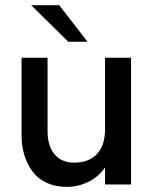

<svg xmlns="http://www.w3.org/2000/svg" viewBox="-20 -710 601 739"><path d="M242.7 -549.3 100.1 -689.9H208L316.9 -549.3ZM237.3 9.3Q192.4 9.3 158.2 -7.1Q124 -23.4 103.8 -51.8Q83.5 -80.1 73.2 -114.7Q63 -149.4 63 -189.5V-487.8H163.1V-204.6Q163.1 -148.9 189.7 -116.5Q216.3 -84 265.6 -84Q321.3 -84 352.8 -116.7Q384.3 -149.4 384.3 -213.9V-487.8H484.4V0H384.3V-65.4Q358.4 -28.3 319.1 -9.5Q279.8 9.3 237.3 9.3Z"/></svg>

Font: HK Grotesk SemiBold Legacy
Style: Regular
Weight: 600
Designer: Alfredo Marco Pradil
Foundry: Hanken Design Co.
Version: Version 2.022;PS 002.022;hotconv 1.0.88;makeotf.lib2.5.64775